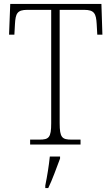

<svg xmlns="http://www.w3.org/2000/svg" viewBox="-20 -734 568 975"><path d="M133 0H389V-25H344C295 -25 283 -35 283 -109V-684H407C459 -684 468 -665 471 -612L474 -558H500L495 -714H32L26 -558H53L56 -612C59 -665 67 -684 119 -684H240V-108C240 -35 228 -25 180 -25H133ZM210 208V221H225C245 181 269 113 285 71V61H233C228 109 220 159 210 208Z"/></svg>

Font: Noto Serif Devanagari SemiCondensed ExtraLight
Style: Regular
Weight: 200
Width: 4
Designer: Universal Thirst, Indian Type Foundry and the Monotype Design Team
Foundry: Monotype Imaging Inc.
Version: Version 2.004